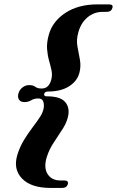

<svg xmlns="http://www.w3.org/2000/svg" viewBox="-20 -760 547 898"><path d="M186.5 -320.5Q184.5 -309.5 199 -309.5Q258.5 -309.5 281.8 -286Q305 -262.5 300 -224.5Q295 -192 274.8 -159.8Q254.5 -127.5 232.2 -94.5Q210 -61.5 199 -26Q183.5 23.5 202.5 53.8Q221.5 84 262 84H281Q302 84 297 102.5Q291.5 119 270.5 119H217Q125 119 82.8 74.8Q40.5 30.5 61.5 -37Q73.5 -75 92.8 -106.2Q112 -137.5 132 -163.8Q152 -190 166.8 -212.5Q181.5 -235 184.5 -255.5Q187 -275 181.5 -287.2Q176 -299.5 158.5 -299.5Q139.5 -299.5 125.8 -291Q112 -282.5 94 -282.5Q76 -282.5 68.8 -294.2Q61.5 -306 66 -322Q70 -338.5 84.2 -350.2Q98.5 -362 116.5 -362Q135 -362 145.2 -354Q155.5 -346 174.5 -346Q193 -346 203.8 -357Q214.5 -368 219.5 -386.5Q225.5 -408.5 221 -430.2Q216.5 -452 209.5 -476.5Q202.5 -501 200.2 -530.5Q198 -560 208 -596.5Q225 -659.5 285.5 -699.5Q346 -739.5 436 -739.5H489.5Q511.5 -739.5 505.5 -722.5Q500.5 -704.5 479 -704.5H460Q419.5 -704.5 388.8 -678.5Q358 -652.5 346 -607.5Q336.5 -574 342.2 -542.8Q348 -511.5 353.8 -480.5Q359.5 -449.5 351 -418Q340.5 -380 302.5 -356Q264.5 -332 205 -332Q189 -332 186.5 -320.5Z"/></svg>

Font: Fraunces 72pt S000
Style: Bold Italic
Weight: 700
Italic angle: -16°
Version: Version 1.000; ttfautohint (v1.8.3)